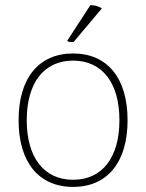

<svg xmlns="http://www.w3.org/2000/svg" viewBox="-20 -722 574 754"><path d="M380 -689C366 -698 354 -701 335 -702L244 -562C246 -557 262 -556 269 -557ZM267 12C402 12 481 -85 481 -250C481 -415 402 -512 267 -512C132 -512 53 -415 53 -250C53 -85 132 12 267 12ZM267 -16C153 -16 85 -103 85 -250C85 -397 153 -484 267 -484C381 -484 449 -397 449 -250C449 -103 381 -16 267 -16Z"/></svg>

Font: Arima Koshi Thin
Style: Regular
Weight: 250
Designer: Joana Correia and Natanael Gama
Foundry: NDISCOVER
Version: Version 1.019;PS 001.019;hotconv 1.0.88;makeotf.lib2.5.64775